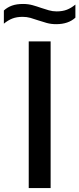

<svg xmlns="http://www.w3.org/2000/svg" viewBox="-60 -949 401 969"><path d="M85 0V-740H195.5V0ZM223.5 -827Q198 -827 175.5 -833.2Q153 -839.5 132 -846.5Q112.5 -853.5 93.5 -858.8Q74.5 -864 54.5 -864Q24.5 -864 2.5 -855.5Q-19.5 -847 -40.5 -829.5V-896Q-22.5 -912.5 0.8 -920.8Q24 -929 56.5 -929Q82 -929 104.5 -922.8Q127 -916.5 148 -909Q167.5 -902.5 186.5 -897Q205.5 -891.5 225.5 -891.5Q255.5 -891.5 277.5 -900Q299.5 -908.5 320.5 -926V-860Q285 -827 223.5 -827Z"/></svg>

Font: Encode Sans SemiExpanded SemiExpanded Medium
Style: Regular
Weight: 500
Width: 6
Designer: Multiple Designers
Foundry: Impallari Type
Version: Version 3.000; ttfautohint (v1.8.3) -l 8 -r 50 -G 200 -x 14 